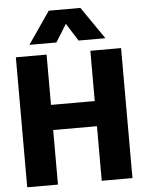

<svg xmlns="http://www.w3.org/2000/svg" viewBox="-61 -979 772 1027"><g transform="rotate(-5 325.0 -465.5)"><path d="M443 0V-698H608V0ZM43 0V-698H208V0ZM191 -293V-428H459V-293ZM121 -758 240 -931H410L529 -758H385L325 -853L266 -758Z"/></g></svg>

Font: Azeret Mono Thin
Style: Bold
Weight: 700
Version: Version 1.002